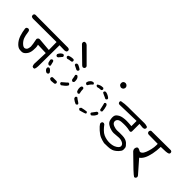

<svg xmlns="http://www.w3.org/2000/svg" viewBox="71 -1550 2355 2355"><g transform="rotate(45 1248.5 -372.5)"><path d="M237.3 -350.6Q254.9 -264.6 254.9 -239.7Q254.9 -237.3 254.9 -234.9Q252.9 -213.9 247.1 -196.3Q240.2 -177.2 218.3 -169.4Q213.4 -168 207.3 -168Q201.2 -168 193.4 -171.4Q178.7 -177.7 162.1 -194.3Q133.8 -222.7 122.6 -256.3Q111.3 -291 107.9 -323.2Q105 -352.5 96.2 -363.8L82.5 -370.6Q81.1 -370.6 77.4 -370.6Q73.7 -370.6 67.6 -369.1Q61.5 -367.7 56.2 -363.8Q49.8 -355.5 47.9 -344.7Q54.7 -289.6 71.3 -238.3Q89.8 -183.1 126.5 -146Q155.8 -117.2 182.1 -113.3Q198.2 -110.8 210.4 -110.8Q222.7 -110.8 231.4 -112.8Q253.9 -117.2 277.3 -146Q291 -163.1 296.9 -180.7Q304.7 -203.1 306.2 -225.6Q307.6 -248 307.6 -268.3Q307.6 -288.6 301.8 -308.6L300.3 -314L440.4 -309.1L434.6 -142.1Q433.1 -132.3 433.1 -123Q433.1 -99.1 442.4 -79.6L456.5 -72.8Q459 -72.3 460.2 -72.3Q461.4 -72.3 462.4 -72.3Q463.4 -72.3 465.6 -72.5Q467.8 -72.8 469.7 -73.5Q471.7 -74.2 473.1 -74.7Q477.1 -76.2 480 -78.6Q489.3 -104 489.3 -131.8L492.2 -496.6L568.4 -494.6Q572.8 -494.1 576.7 -494.1Q593.3 -494.1 607.4 -502.9L614.3 -517.1Q614.7 -519 614.7 -521.5Q614.7 -533.2 607.9 -541.5Q595.7 -549.8 579.6 -549.8Q576.7 -549.8 572.8 -549.3L40 -551.3Q34.2 -552.2 29.1 -552.2Q23.9 -552.2 19.5 -551.3Q10.7 -549.8 3.9 -544.9L-2.9 -531.2Q-2.9 -529.8 -2.9 -528.8Q-2.9 -515.1 3.4 -505.4Q17.6 -496.1 35.2 -496.1Q38.1 -496.1 41.5 -496.6L438.5 -498.5L440.4 -362.3L275.4 -376.5Q271.5 -377 268.1 -377Q256.3 -377 249 -370.1Q239.3 -361.3 237.3 -350.6Z M793.5 -145.5Q789.6 -154.8 779.3 -159.7H710.9Q700.7 -154.8 696.8 -145.5Q696.3 -142.6 696.3 -140.1Q696.3 -131.3 700.7 -124Q711.9 -115.7 726.6 -113.8L779.3 -118.7Q789.1 -123.5 793.5 -132.8ZM578.6 -193.8Q578.6 -173.8 594.7 -158.7Q607.4 -147 621.1 -144L630.4 -146Q640.1 -149.9 645 -159.2V-171.9Q638.2 -185.5 626 -197.3Q616.2 -207 606.4 -211.4Q604 -211.9 601.1 -211.9Q591.8 -211.9 584.5 -206.1L578.6 -195.3Q578.6 -194.3 578.6 -193.8ZM918.5 -235.4Q913.6 -245.6 904.3 -249.5H891.6Q876.5 -232.4 857.9 -218.3Q839.4 -204.1 824.7 -189.5Q824.2 -187.5 824.2 -185.8Q824.2 -184.1 824.7 -181.6Q825.2 -175.8 828.1 -170.4L845.7 -161.6L852.1 -162.6Q870.1 -174.8 888.2 -189.9Q906.2 -204.6 918.5 -224.1ZM579.1 -231Q587.9 -234.9 591.8 -243.7Q584.5 -271 578.6 -297.4Q574.7 -307.1 565.4 -312Q564 -312 563 -312Q552.7 -312 546.4 -307.6L537.1 -291.5L546.4 -251.5Q552.2 -237.3 567.4 -231ZM899.4 -388.2Q889.6 -383.3 885.7 -374.5Q894 -344.2 897.9 -311.5Q901.9 -300.3 913.1 -294.4H924.8Q935.1 -298.3 939 -308.6Q939.9 -316.4 939.9 -323.7Q939.9 -370.1 910.6 -388.2ZM605.5 -451.7Q589.4 -451.7 571.3 -434.1Q556.6 -419.4 547.9 -397.5L554.2 -380.9L569.8 -373L584.5 -378.9L622.6 -424.3V-437.5Q617.7 -447.8 608.4 -451.7Q606.9 -451.7 605.5 -451.7ZM878.4 -443.4Q878.9 -445.8 878.9 -447.8Q878.9 -449.7 878.9 -451.7Q878.4 -457 875 -461.4Q849.6 -478.5 823.2 -489.7H805.7Q796.4 -485.4 791.5 -475.6Q791.5 -474.1 791.5 -473.1Q791.5 -463.9 795.9 -457.5L852.5 -429.2H864.3Q874.5 -434.1 878.4 -443.4ZM727.1 -496.6Q690.4 -496.6 659.2 -481.9L653.8 -472.2Q653.3 -469.7 653.3 -467.8Q653.3 -460 657.2 -454.6L673.3 -445.3Q703.1 -455.6 734.4 -457.5Q744.6 -461.4 748.5 -470.7V-482.4Q744.6 -492.7 734.4 -496.6Q730.5 -496.6 727.1 -496.6ZM912.1 -526.9Q912.6 -531.2 912.6 -534.7Q912.6 -543.9 907.7 -550.8L724.6 -733.9Q710.4 -746.1 694.8 -746.1Q686.5 -746.1 677.7 -742.7L669.4 -729Q668.9 -726.6 668.9 -724.1Q668.9 -712.4 674.3 -703.1L863.3 -518.1Q873 -509.3 884.3 -506.3Q894 -507.3 903.8 -513.2Z M1314.9 -144.5Q1311 -153.3 1302.2 -157.7Q1262.7 -152.8 1224.1 -143.6L1211.4 -128.9Q1210.9 -127 1210.9 -125.5Q1210.9 -118.2 1214.8 -112.8L1231 -104.5Q1271.5 -114.7 1291 -122.1Q1311.5 -129.4 1314.9 -133.8ZM1076.2 -181.6Q1076.2 -168.9 1085 -158.7Q1112.3 -137.2 1142.1 -125.5L1149.9 -127.4Q1159.7 -131.3 1163.6 -139.6V-150.4Q1150.9 -164.1 1132.6 -174.3Q1114.3 -184.6 1099.6 -198.7H1089.8Q1080.6 -194.8 1076.7 -185.5Q1076.2 -183.6 1076.2 -181.6ZM1411.6 -247.6Q1409.2 -248 1406.7 -248Q1398.9 -248 1392.6 -243.7L1350.1 -186.5Q1349.6 -185.1 1349.6 -183.1Q1349.6 -175.8 1353.5 -170.4L1368.7 -162.1L1375 -163.1Q1409.2 -186.5 1424.3 -223.6V-234.4Q1420.4 -243.7 1411.6 -247.6ZM1058.1 -336.9Q1048.8 -336.9 1041.5 -331.1L1034.7 -315.4Q1033.7 -307.6 1033.7 -299.8Q1033.7 -270 1047.9 -245.6L1064.5 -236.8L1073.2 -237.8Q1081.1 -241.7 1085.4 -250.5Q1075.7 -288.6 1075.7 -323.2Q1071.8 -332.5 1062.5 -336.4Q1060.1 -336.9 1058.1 -336.9ZM1393.6 -396Q1385.7 -392.1 1381.3 -383.3Q1387.2 -358.9 1392.8 -336.2Q1398.4 -313.5 1403.3 -289.1L1418.5 -281.2L1424.3 -282.7Q1433.6 -286.6 1438 -295.9Q1436 -335.9 1424.3 -373.5Q1420.4 -388.2 1407.2 -396ZM1067.4 -387.7Q1075.2 -387.7 1080.6 -391.6Q1097.2 -424.8 1125.5 -446.8V-457Q1121.6 -465.3 1112.3 -469.2Q1110.4 -469.2 1108.9 -469.2Q1087.9 -469.2 1070.3 -451.9Q1052.7 -434.6 1047.4 -411.1L1049.3 -401.9Q1053.2 -392.1 1062.5 -388.2Q1064.9 -387.7 1067.4 -387.7ZM1375.5 -442.4Q1376 -444.8 1376 -447.3Q1376 -454.1 1371.6 -460Q1343.8 -483.4 1308.1 -492.7H1292Q1282.7 -488.8 1278.8 -479.5Q1278.3 -477.1 1278.3 -475.6Q1278.3 -474.1 1278.3 -471.7Q1278.8 -466.8 1282.2 -462.4Q1300.3 -453.1 1312.7 -447.8Q1325.2 -442.4 1331.5 -439.5Q1344.2 -433.6 1356 -427.7L1361.8 -429.2Q1371.6 -433.1 1375.5 -442.4ZM1233.9 -507.3Q1191.4 -507.3 1160.2 -482.9Q1160.2 -481.4 1160.2 -479Q1160.2 -472.7 1164.1 -467.3L1179.2 -459Q1207 -468.3 1239.3 -468.3Q1248.5 -472.2 1252.4 -481.4V-494.1Q1248 -503.4 1239.3 -507.3Q1236.8 -507.3 1233.9 -507.3ZM1433.1 -701.2Q1433.1 -712.9 1426.3 -723.1Q1416.5 -737.3 1399.9 -740.2Q1396 -741.2 1391.6 -741.2Q1379.9 -741.2 1369.6 -734.4Q1354.5 -725.1 1354.5 -701.7Q1354.5 -684.6 1363.8 -675.3Q1373 -666 1392.1 -661.6Q1405.3 -661.6 1417 -669.4Q1428.7 -676.8 1432.1 -692.9Q1433.1 -697.3 1433.1 -701.2Z M1668 -555.2H1621.6Q1568.8 -555.2 1508.8 -543.9L1502.4 -532.2Q1502.4 -530.8 1502.4 -529.8Q1502.4 -516.6 1508.8 -508.3Q1517.6 -502.4 1527.8 -500.5Q1590.8 -503.4 1641.6 -503.9Q1692.4 -504.4 1816.9 -508.3V-418Q1762.7 -422.9 1730.5 -422.9Q1713.9 -422.9 1702.1 -421.9Q1666 -418.5 1643.6 -411.4Q1621.1 -404.3 1600.1 -387.2Q1579.1 -370.6 1576.2 -346.2Q1575.2 -337.9 1575.2 -333.3Q1575.2 -328.6 1575.2 -324Q1575.2 -319.3 1576.4 -309.1Q1577.6 -298.8 1580.1 -288.1Q1586.9 -256.3 1615.7 -237.1Q1644.5 -217.8 1677.2 -210Q1702.6 -203.6 1722.2 -203.6Q1728 -203.6 1742.2 -205.1Q1793.5 -210.4 1810.5 -210.4Q1832 -210.4 1848.1 -206.1Q1875.5 -198.2 1888.2 -185.5Q1898.9 -174.8 1901.4 -159.7Q1901.9 -157.2 1901.9 -154.8Q1901.9 -139.2 1886.7 -124.3Q1871.6 -109.4 1846.2 -98.1Q1812.5 -84 1767.1 -84Q1745.1 -84 1723.6 -87.9Q1692.9 -93.3 1666.5 -105.5Q1639.2 -117.7 1613.8 -143.6Q1591.3 -165.5 1566.4 -198.7L1552.7 -205.6Q1551.3 -205.6 1550.3 -205.6Q1537.6 -205.6 1529.8 -199.2L1522.9 -184.6L1523.9 -167.5Q1539.6 -141.6 1579.6 -105.5Q1619.6 -69.3 1654.1 -55.4Q1688.5 -41.5 1727.1 -33.7Q1758.8 -34.7 1793 -35.2Q1827.1 -35.6 1856.9 -45.9Q1887.7 -57.1 1920.4 -89.4Q1948.2 -117.7 1951.2 -137.2Q1952.6 -147 1952.6 -152.3Q1952.6 -167.5 1950.2 -178.7Q1946.3 -197.8 1914.1 -227.1Q1881.8 -256.3 1821.3 -257.8Q1797.9 -258.3 1774.2 -258.3Q1750.5 -258.3 1736.8 -256.8Q1732.9 -256.3 1728.5 -256.3Q1707 -256.3 1675.8 -266.6Q1636.7 -279.8 1630.9 -305.7Q1629.4 -312 1629.4 -317.9Q1629.4 -336.4 1642.6 -349.1Q1658.7 -365.7 1694.8 -368.7Q1718.8 -370.6 1736.6 -370.6Q1754.4 -370.6 1769.5 -370.1Q1802.2 -368.7 1835 -360.8Q1842.3 -358.9 1847.7 -358.9Q1860.4 -358.9 1864.7 -367.2Q1867.2 -371.6 1867.7 -378.9V-507.8L1925.3 -502.4Q1926.8 -502.4 1928.2 -502.4Q1944.3 -502.4 1956.5 -510.7L1963.4 -524.9Q1963.9 -526.9 1963.9 -529.3Q1963.9 -540.5 1957.5 -546.9Q1931.6 -557.6 1900.9 -557.6Q1896 -557.6 1890.6 -557.1Q1738.3 -555.2 1668 -555.2Z M2309.6 -25.9Q2309.6 -38.6 2301.3 -47.9L2157.7 -211.9L2161.6 -214.4Q2186 -231.4 2205.6 -268.3Q2225.1 -305.2 2237.8 -365.7Q2250.5 -426.3 2251.5 -492.7L2333.5 -495.6Q2360.4 -496.6 2382.3 -506.3L2389.2 -520Q2389.6 -522.5 2389.6 -526.1Q2389.6 -529.8 2388.2 -534.9Q2386.7 -540 2382.8 -544.4L2369.1 -551.3L2044.9 -549.3L2039.1 -549.8Q2027.8 -549.8 2020 -543L2013.2 -528.3Q2013.2 -526.9 2013.2 -523.4Q2013.2 -520 2014.6 -514.2Q2016.1 -508.3 2020 -502.9Q2028.3 -496.6 2039.6 -494.6L2198.7 -492.7Q2199.2 -481 2199.2 -473.1Q2199.2 -434.1 2189.7 -394Q2180.2 -354 2168 -324.2Q2155.8 -293 2137.7 -278.8Q2125.5 -269.5 2115.2 -269.5Q2107.9 -269.5 2101.1 -274.4Q2087.9 -283.2 2072.8 -286.6Q2068.8 -287.6 2065.4 -287.6Q2056.6 -287.6 2049.8 -281.2Q2040.5 -271.5 2038.1 -252.4Q2037.6 -250 2037.6 -247.6Q2037.6 -231.4 2050.3 -215.8Q2255.4 -11.7 2282.7 0.5Q2293 -1.5 2302.2 -7.8L2309.1 -22Q2309.6 -23.9 2309.6 -25.9Z"/></g></svg>

Font: Bakudai
Style: Light
Weight: 300
Version: Version 1.48